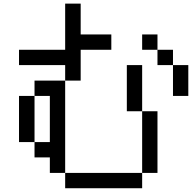

<svg xmlns="http://www.w3.org/2000/svg" viewBox="-20 -879 1040 1040"><path d="M750 -609.4V-692.4H833V-609.4ZM667 -276.4V-526.4H750V-276.4H833V57.6H750V-276.4ZM83 -526.4V-609.4H333V-859.4H417V-692.4H583V-609.4H417V-442.4H333V57.6H750V140.6H333V57.6H250V-26.4H167V-109.4H250V-359.4H167V-442.4H333V-526.4ZM83 -109.4V-359.4H167V-109.4ZM917 -526.4H833V-609.4H917ZM917 -526.4H1000V-359.4H917Z"/></svg>

Font: KH Dot Kodenmachou 12
Style: Regular
Weight: 400
Designer: Original version for X68000 by Keitarou Hiraki (http://hp.vector.co.jp/authors/VA000874/) / TrueType conversion by Homem
Version: Version 1.00.20150527